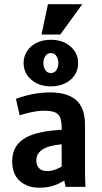

<svg xmlns="http://www.w3.org/2000/svg" viewBox="-20 -877 478 901"><path d="M191.4 -357.4Q162.1 -357.4 132.3 -351.6Q102.5 -345.7 72.3 -335.9L54.7 -413.1Q136.7 -443.4 214.8 -443.4Q296.9 -443.4 337.9 -406.7Q378.9 -370.1 378.9 -292V-62.5L380.9 0H288.1L269.5 -83V-278.3Q269.5 -323.2 252.4 -340.3Q235.4 -357.4 191.4 -357.4ZM150.4 -125Q150.4 -101.6 163.1 -87.9Q175.8 -74.2 202.1 -74.2Q224.6 -74.2 250 -85.4Q275.4 -96.7 314.5 -124L318.4 -127L344.7 -73.2Q343.8 -72.3 341.8 -71.3Q293.9 -34.2 254.9 -15.1Q215.8 3.9 166 3.9Q107.4 3.9 72.3 -28.3Q37.1 -60.5 37.1 -120.1Q37.1 -198.2 106 -233.9Q174.8 -269.5 331.1 -269.5V-202.1Q232.4 -202.1 191.4 -182.1Q150.4 -162.1 150.4 -125ZM90.8 -581.1Q90.8 -612.3 106.9 -637.2Q123 -662.1 152.3 -676.3Q181.6 -690.4 218.5 -690.4Q274.4 -690.4 310.5 -659.2Q346.7 -627.9 346.7 -581.1Q346.7 -549.8 330.6 -524.9Q314.5 -500 285.2 -485.8Q255.9 -471.7 219 -471.7Q163.1 -471.7 127 -502.9Q90.8 -534.2 90.8 -581.1ZM253.9 -581.2Q253.9 -600.6 244.6 -614.3Q235.4 -627.9 218.8 -627.9Q202.1 -627.9 192.9 -614.1Q183.6 -600.3 183.6 -580.9Q183.6 -561.5 192.9 -547.9Q202.1 -534.2 218.8 -534.2Q235.4 -534.2 244.6 -548Q253.9 -561.8 253.9 -581.2ZM205.1 -857.4H366.2L262.7 -714.8H174.8Z"/></svg>

Font: Sudo Var
Style: Regular
Weight: 400
Monospace: yes
Designer: Jens Kutilek
Foundry: Jens Kutilek
Version: Version 0.065;FEAKit 1.0